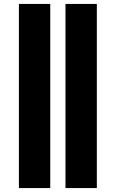

<svg xmlns="http://www.w3.org/2000/svg" viewBox="-20 -762 588 976"><path d="M76.1 -742H235.4V194H76.1ZM312.9 -742H472.2V194H312.9Z"/></svg>

Font: iiserrat Thin
Style: Regular
Weight: 100
Designer: Akira Ohta
Foundry: Akira Ohta
Version: Version 1.200;Glyphs 3.3.1 (3343)